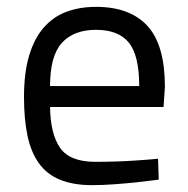

<svg xmlns="http://www.w3.org/2000/svg" viewBox="-20 -530 547 560"><path d="M258 -58Q286 -58 318.5 -59Q351 -60 378 -62Q410 -64 441 -67L443 -6Q409 -2 376 2Q347 5 313 7.5Q279 10 249 10Q193 10 154.5 -6Q116 -22 93 -54.5Q70 -87 60 -135Q50 -183 50 -247Q50 -318 65 -368Q80 -418 107.5 -449.5Q135 -481 173.5 -495.5Q212 -510 260 -510Q359 -510 410 -454.5Q461 -399 461 -276L457 -218H126Q127 -139 155.5 -98.5Q184 -58 258 -58ZM386 -279Q386 -369 355.5 -406Q325 -443 260 -443Q195 -443 160.5 -405Q126 -367 126 -279Z"/></svg>

Font: TitilliumText22L 400 wt
Style: 400 wt
Weight: 400
Designer: Campivisivi
Foundry: Campivisivi
Version: 1.000